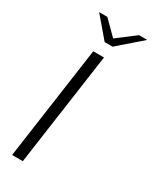

<svg xmlns="http://www.w3.org/2000/svg" viewBox="-169 -682 587 729"><g transform="rotate(30 124.0 -317.5)"><path d="M22 0 92 -495H139L69 0ZM112 -547 37 -635H73L133 -575L212 -635H248L147 -547Z"/></g></svg>

Font: Alumni Sans Light
Style: Italic
Weight: 300
Italic angle: -8°
Version: Version 1.016